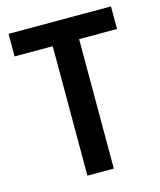

<svg xmlns="http://www.w3.org/2000/svg" viewBox="-108 -793 728 871"><g transform="rotate(-15 256.0 -357.0)"><path d="M318 0V-608H496V-714H15V-608H194V0Z"/></g></svg>

Font: Noto Sans Devanagari UI SemiCondensed SemiBold
Style: Regular
Weight: 600
Width: 4
Designer: Jelle Bosma - Monotype Design Team
Foundry: Monotype Imaging Inc.
Version: Version 2.004